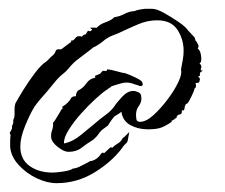

<svg xmlns="http://www.w3.org/2000/svg" viewBox="-20 -395 509 435"><path d="M108 20Q87 20 63.5 9Q40 -2 22.5 -21Q5 -40 3 -62Q3 -69 3 -75.5Q3 -82 4 -89L2 -94Q4 -97 6 -101Q8 -105 7 -109L10 -116V-123Q13 -129 13 -136V-149Q13 -152 13.5 -155Q14 -158 15 -161Q21 -172 33 -191.5Q45 -211 59.5 -230Q74 -249 84 -255Q88 -258 91.5 -262Q95 -266 99 -269Q104 -273 106 -279Q108 -285 118 -283Q120 -284 129 -291Q138 -298 141 -300L142 -304L145 -303L146 -304Q149 -306 150 -308L151 -309Q154 -313 159 -313Q163 -313 166 -312Q169 -317 174 -317Q175 -319 176.5 -321Q178 -323 179 -325H181L184 -324L186 -325L189 -328L184 -332Q193 -333 199 -332Q206 -340 219 -344.5Q232 -349 239 -356Q252 -358 262 -363.5Q272 -369 285 -370Q289 -372 297.5 -373.5Q306 -375 308 -375H325Q335 -375 352 -365.5Q369 -356 385 -345Q401 -334 406 -326L409 -323Q413 -319 415 -316.5Q417 -314 421 -310L423 -303L425 -301Q427 -297 429 -293.5Q431 -290 428 -285Q433 -281 434.5 -274Q436 -267 436 -263V-260Q436 -254 432 -251Q437 -248 436 -241L435 -240V-236Q436 -235 440 -235Q435 -232 435 -232V-231V-232Q432 -230 433 -223Q432 -223 430.5 -222.5Q429 -222 429 -222V-221H430Q433 -218 433 -215L431 -208Q427 -207 423 -207Q424 -204 424 -200Q424 -196 421 -195Q420 -189 413.5 -176Q407 -163 405 -161L401 -159Q400 -157 399 -154.5Q398 -152 398 -148L397 -147V-145H392V-141Q392 -136 385 -135H384L383 -134Q380 -132 380 -128Q376 -126 376 -126L374 -124Q372 -122 369 -122V-119Q356 -110 345.5 -106Q335 -102 315 -102Q293 -102 275.5 -111.5Q258 -121 255 -142Q252 -139 248.5 -137Q245 -135 242 -133Q239 -132 233 -123.5Q227 -115 225 -111L213 -102Q211 -101 209 -98.5Q207 -96 205 -94L200 -87Q197 -84 194 -81Q191 -78 189 -77Q176 -69 164.5 -60Q153 -51 135 -51Q125 -51 111 -62Q97 -73 96 -83Q95 -92 98 -100Q101 -108 100 -117Q103 -119 111 -133Q119 -147 120 -148L122 -149L121 -153Q129 -158 133.5 -162.5Q138 -167 142 -174Q145 -177 152 -177Q152 -185 157 -190Q168 -195 175.5 -206Q183 -217 196 -219L195 -223L207 -228L212 -234Q214 -235 216 -234.5Q218 -234 220 -234Q222 -234 223 -238Q232 -237 240.5 -234.5Q249 -232 258 -230Q263 -230 273.5 -225.5Q284 -221 293.5 -216Q303 -211 303 -206Q305 -200 298 -200Q296 -200 292 -202L285 -204Q275 -208 267 -208Q260 -208 252 -205.5Q244 -203 237 -201Q236 -200 233 -200Q232 -198 229 -196.5Q226 -195 224 -193Q214 -187 197 -171.5Q180 -156 163.5 -137.5Q147 -119 135.5 -100.5Q124 -82 125 -70Q145 -74 163 -89Q181 -104 197 -117Q206 -125 219 -134.5Q232 -144 239 -154Q244 -162 256.5 -175.5Q269 -189 282 -189Q287 -189 293.5 -186Q300 -183 300 -176Q302 -165 294 -154Q286 -143 289 -125L290 -122Q293 -119 297 -119Q311 -119 327.5 -134Q344 -149 359.5 -169.5Q375 -190 384 -209Q393 -228 390 -237Q392 -249 394 -259Q396 -269 396 -280Q396 -306 382 -327.5Q368 -349 336 -349Q314 -349 293 -340Q272 -331 253 -322Q247 -319 240 -316.5Q233 -314 227 -311Q226 -310 224 -309Q222 -308 219 -306L209 -298Q205 -295 200 -292Q195 -289 192 -288Q190 -286 184.5 -282Q179 -278 174 -274L153 -258Q147 -253 141.5 -247Q136 -241 131 -235Q127 -231 122.5 -227.5Q118 -224 114 -220Q107 -213 100 -204Q93 -195 86 -187Q79 -179 72 -171Q65 -163 58 -153Q48 -137 37 -110Q26 -83 26 -63Q26 -34 47 -19Q68 -4 99 -4Q108 -4 124 -6.5Q140 -9 145 -13Q154 -14 162.5 -18.5Q171 -23 179 -27Q183 -29 183 -29V-30Q191 -30 198.5 -35.5Q206 -41 209 -47L214 -50V-48H216L230 -61H233L234 -60Q240 -66 247 -70Q254 -74 258 -82L259 -83Q259 -83 259.5 -83.5Q260 -84 261 -84L273 -96L269 -75Q268 -72 264.5 -69Q261 -66 259 -63Q257 -61 257 -60Q233 -28 193.5 -4Q154 20 108 20Z"/></svg>

Font: Qwitcher Grypen
Style: Bold
Weight: 700
Designer: Robert E. Leuschke
Foundry: Robert E. Leuschke
Version: Version 1.100; ttfautohint (v1.8.3)